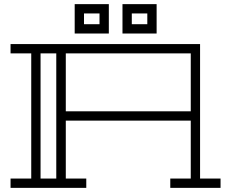

<svg xmlns="http://www.w3.org/2000/svg" viewBox="-20 -908 1103 928"><path d="M1046 -45V0H803V-45H902V-325H298V-45H397V0H31V-45H131V-650H31V-695H947V-45ZM252 -650H176V-45H252ZM902 -370V-650H298V-370ZM506 -746H341V-888H506ZM461 -843H386V-791H461ZM737 -746H572V-888H737ZM692 -843H617V-791H692Z"/></svg>

Font: Geostar
Style: Regular
Weight: 400
Designer: Joe Prince
Foundry: Joe Prince
Version: Version 1.002